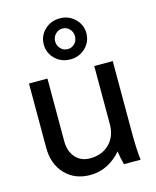

<svg xmlns="http://www.w3.org/2000/svg" viewBox="-117 -856 769 946"><g transform="rotate(-15 267.5 -383.5)"><path d="M483.9 0H398.9Q388.2 -42 384.8 -68.8Q355 -33.2 314.2 -12.2Q273.4 8.8 227.1 8.8Q147 8.8 98.4 -42.7Q49.8 -94.2 49.8 -178.2V-504.9H144V-185.1Q144 -133.3 172.1 -102.1Q200.2 -70.8 246.1 -70.8Q307.1 -70.8 345 -108.6Q382.8 -146.5 382.8 -209V-504.9H477.1V-145Q477.1 -53.2 483.9 0ZM278.8 -566.9Q232.4 -566.9 201.2 -597.4Q169.9 -627.9 169.9 -671.9Q169.9 -715.3 201.4 -745.6Q232.9 -775.9 278.8 -775.9Q324.2 -775.9 355.7 -745.4Q387.2 -714.8 387.2 -671.9Q387.2 -627.9 355.7 -597.4Q324.2 -566.9 278.8 -566.9ZM329.1 -671.9Q329.1 -693.4 314.5 -708.7Q299.8 -724.1 278.8 -724.1Q257.8 -724.1 242.9 -708.7Q228 -693.4 228 -671.9Q228 -649.9 242.9 -634.5Q257.8 -619.1 278.8 -619.1Q299.8 -619.1 314.5 -634.3Q329.1 -649.4 329.1 -671.9Z"/></g></svg>

Font: LT Superior Med
Style: Regular
Weight: 500
Designer: Daniel Lyons
Foundry: LyonsType
Version: Version 1.000